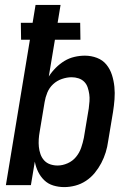

<svg xmlns="http://www.w3.org/2000/svg" viewBox="-20 -755 540 783"><path d="M242 8Q219 8 197.5 1.5Q176 -5 160.5 -20Q145 -35 135.5 -54.5Q126 -74 122 -96L106 0H4L102 -593H66L65 -662H113L125 -735H227L215 -662H307L308 -593H204L179 -443Q191 -462 207.5 -478.5Q224 -495 243 -506.5Q262 -518 283.5 -523Q305 -528 326 -528Q352 -528 375.5 -519Q399 -510 414 -491.5Q429 -473 436.5 -449.5Q444 -426 446.5 -401Q449 -376 447 -350Q445 -324 441 -299L421 -179Q418 -156 411 -133.5Q404 -111 393 -90Q382 -69 366.5 -50Q351 -31 330.5 -17.5Q310 -4 287 2Q264 8 242 8ZM215 -80Q235 -80 255.5 -89Q276 -98 290 -115Q304 -132 311 -152.5Q318 -173 322 -193L342 -313Q344 -328 345 -342.5Q346 -357 344 -371Q342 -385 337.5 -398.5Q333 -412 323.5 -421.5Q314 -431 300.5 -435.5Q287 -440 272 -440Q253 -440 232.5 -433Q212 -426 196.5 -411.5Q181 -397 173 -377.5Q165 -358 162 -339L142 -219Q139 -203 138 -187Q137 -171 138.5 -156Q140 -141 145 -126.5Q150 -112 160 -101Q170 -90 184.5 -85Q199 -80 215 -80Z"/></svg>

Font: Iosevka Curly Semibold
Style: Italic
Weight: 600
Italic angle: -9°
Monospace: yes
Designer: Belleve Invis
Foundry: Belleve Invis
Version: Version 22.1.2; ttfautohint (v1.8.4)